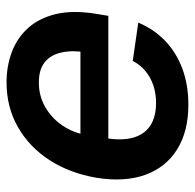

<svg xmlns="http://www.w3.org/2000/svg" viewBox="-24 -569 603 595"><g transform="rotate(-90 277.5 -271.5)"><path d="M250.5 10.7Q167.5 10.7 111.8 -24.2Q56.2 -59.1 33.2 -122.8Q10.3 -186.5 23.9 -272.9Q38.1 -356.4 78.6 -419.2Q119.1 -481.9 180.9 -517.3Q242.7 -552.7 319.8 -552.7Q370.6 -552.7 414.3 -536.1Q458 -519.5 488.5 -485.6Q519 -451.7 531.5 -399.4Q543.9 -347.2 532.2 -275.4L525.9 -237.3H78.1L92.8 -323.7H476.6L412.1 -300.3Q419.9 -346.2 412.8 -380.4Q405.8 -414.6 383.1 -433.6Q360.4 -452.6 319.3 -452.6Q277.3 -452.6 242.9 -432.6Q208.5 -412.6 186 -379.4Q163.6 -346.2 156.7 -305.7L147 -245.6Q138.7 -195.3 148.4 -160.4Q158.2 -125.5 185.5 -107.4Q212.9 -89.4 255.9 -89.4Q285.2 -89.4 310.1 -97.7Q335 -106 354.5 -122.1Q374 -138.2 386.2 -161.6L504.9 -144.5Q485.4 -97.2 449.5 -62.3Q413.6 -27.3 363.3 -8.3Q313 10.7 250.5 10.7Z"/></g></svg>

Font: Inter Tight SemiBold
Style: Italic
Weight: 600
Italic angle: -9.39999°
Designer: Rasmus Andersson
Foundry: rsms
Version: Version 3.004